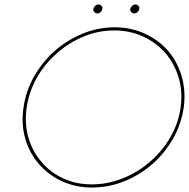

<svg xmlns="http://www.w3.org/2000/svg" viewBox="-20 -830 844 858"><path d="M85 -349Q74 -275 93 -210Q112 -145 154 -97Q196 -48 257 -20Q318 8 392 8Q466 8 535.5 -20Q605 -48 661 -97Q716 -145 753 -210Q790 -275 801 -349Q811 -423 792 -488.5Q773 -554 731 -603Q689 -651 627.5 -679.5Q566 -708 492 -708Q418 -708 349 -679.5Q280 -651 225 -603Q170 -554 132.5 -488.5Q95 -423 85 -349ZM99 -348Q109 -419 144.5 -482Q180 -545 234 -592Q287 -639 353 -666.5Q419 -694 490 -694Q561 -694 620 -666.5Q679 -639 720 -592Q760 -545 778.5 -482.5Q797 -420 787 -349Q777 -278 740.5 -215.5Q704 -153 650 -107Q596 -60 528.5 -33Q461 -6 390 -6Q320 -6 262 -33Q204 -60 165 -107Q125 -153 107 -215Q89 -277 99 -348ZM562 -790Q561 -782 566.5 -776Q572 -770 580 -770Q588 -770 594.5 -776Q601 -782 602 -790Q604 -798 598.5 -804Q593 -810 585 -810Q577 -810 570.5 -804Q564 -798 562 -790ZM397 -790Q396 -782 401.5 -776Q407 -770 415 -770Q423 -770 429.5 -776Q436 -782 437 -790Q439 -798 433.5 -804Q428 -810 420 -810Q412 -810 405.5 -804Q399 -798 397 -790Z"/></svg>

Font: Josefin Slab Thin
Style: Italic
Weight: 100
Italic angle: -12°
Designer: Santiago Orozco
Foundry: Typemade
Version: Version 2.000